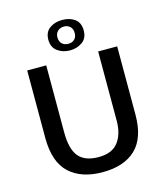

<svg xmlns="http://www.w3.org/2000/svg" viewBox="-124 -940 895 1043"><g transform="rotate(-15 323.5 -418.0)"><path d="M70 -630H177V-253Q177 -159 212 -117Q247 -75 324 -75Q400 -75 434.5 -120.5Q469 -166 469 -241V-630H576V-246Q576 -115 510.5 -52.5Q445 10 324 10Q205 10 137.5 -52.5Q70 -115 70 -251ZM224 -761Q224 -804 253 -825Q282 -846 324 -846Q367 -846 395 -825Q423 -804 423 -761Q423 -717 393 -696Q363 -675 324 -675Q283 -675 253.5 -697Q224 -719 224 -761ZM275 -761Q275 -738 288.5 -725Q302 -712 324 -712Q346 -712 359 -725Q372 -738 372 -761Q372 -783 358.5 -796Q345 -809 324 -809Q303 -809 289 -796Q275 -783 275 -761Z"/></g></svg>

Font: Mukta Mahee Medium
Style: Regular
Weight: 500
Designer: Shuchita Grover, Noopur Datye, Girish Dalvi, Yashodeep Gholap
Foundry: Ek Type
Version: Version 2.538;PS 1.000;hotconv 16.6.51;makeotf.lib2.5.65220;